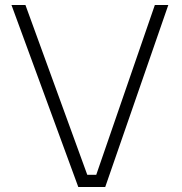

<svg xmlns="http://www.w3.org/2000/svg" viewBox="-20 -750 729 770"><path d="M26 -730H82L330 -49H366L601 -730H655L402 0H294Z"/></svg>

Font: Sora-SIA ExtraLight
Style: Regular
Weight: 200
Designer: Jonathan Barnbrook, Julián Moncada
Foundry: Barnbrook Fonts
Version: Version 2.000